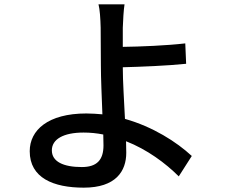

<svg xmlns="http://www.w3.org/2000/svg" viewBox="-20 -813 1040 885"><path d="M456 -193 457 -143C457 -75 426 -43 357 -43C272 -43 219 -68 219 -120C219 -171 272 -202 365 -202C396 -202 426 -199 456 -193ZM554 -793H434C440 -771 443 -727 444 -685C444 -642 445 -570 445 -511C445 -454 449 -365 452 -286C428 -288 403 -290 378 -290C201 -290 117 -213 117 -116C117 7 226 52 366 52C514 52 562 -24 562 -109L561 -162C658 -124 743 -61 804 0L864 -94C794 -159 684 -229 556 -265C552 -347 546 -439 546 -503C627 -505 751 -510 838 -519L834 -613C748 -603 626 -598 546 -597V-685C547 -719 550 -768 554 -793Z"/></svg>

Font: Noto Sans JP Medium
Style: Regular
Weight: 500
Designer: Ryoko NISHIZUKA 西塚涼子 (kana, bopomofo & ideographs); Paul D. Hunt (Latin, Greek & Cyrillic); Sandoll Communications 산돌커뮤니
Foundry: Adobe
Version: Version 2.004;hotconv 1.0.118;makeotfexe 2.5.65603